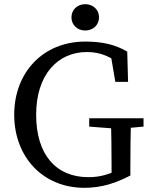

<svg xmlns="http://www.w3.org/2000/svg" viewBox="-20 -884 722 919"><path d="M384 15C467 15 535 -8 604 -44V-88C604 -166 605 -243 607 -318H511C513 -242 514 -164 514 -88V-30L559 -77C502 -49 460 -36 403 -36C247 -36 153 -145 153 -335C153 -526 256 -635 396 -635C460 -635 515 -613 569 -563V-620L507 -640L532 -492H593L589 -637C533 -670 471 -685 388 -685C185 -685 48 -536 48 -335C48 -134 184 15 384 15ZM407 -278 537 -268H557L667 -278V-318H407V-278ZM388 -738C425 -738 454 -764 454 -801C454 -838 425 -864 388 -864C351 -864 322 -838 322 -801C322 -764 351 -738 388 -738Z"/></svg>

Font: Source Serif Variable
Style: Regular
Weight: 389
Designer: Frank Grießhammer
Foundry: Adobe Systems Incorporated
Version: Version 3.001;hotconv 1.0.111;makeotfexe 2.5.65597